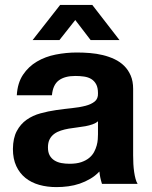

<svg xmlns="http://www.w3.org/2000/svg" viewBox="-20 -743 614 776"><path d="M376 -252.9Q367.2 -245.1 354 -240.5Q340.8 -235.8 325 -232.9Q309.1 -230 292 -228Q274.9 -226.1 257.8 -223.1Q241.2 -220.2 226.1 -215.3Q210.9 -210.4 199.2 -201.9Q187.5 -193.4 180.7 -180.2Q173.8 -167 173.8 -147Q173.8 -127.4 180.9 -114.7Q188 -102.1 200.2 -94.5Q212.4 -86.9 228 -84Q243.7 -81.1 261.2 -81.1Q289.1 -81.1 308.3 -87.6Q327.6 -94.2 340.3 -104.7Q353 -115.2 360.1 -128.4Q367.2 -141.6 370.8 -155Q374.5 -168.5 375.2 -180.2Q376 -191.9 376 -200.2ZM47.9 -357.9Q50.8 -407.7 73 -440.9Q95.2 -474.1 129.2 -494.1Q163.1 -514.2 205.3 -522.5Q247.6 -530.8 291 -530.8Q316.9 -530.8 343.8 -528.6Q370.6 -526.4 395.8 -520.3Q420.9 -514.2 443.1 -503.7Q465.3 -493.2 481.9 -476.8Q498.5 -460.4 508.3 -437.5Q518.1 -414.6 518.1 -383.8V-115.2Q518.1 -97.7 519 -80.3Q520 -63 522.2 -47.9Q524.4 -32.7 527.8 -20.3Q531.2 -7.8 536.1 0H392.1Q388.2 -12.2 385.5 -24.7Q382.8 -37.1 381.8 -49.8Q365.2 -32.2 344.7 -20.3Q324.2 -8.3 302 -0.7Q279.8 6.8 255.9 10Q231.9 13.2 208 13.2Q170.9 13.2 138.7 4.2Q106.4 -4.9 82.8 -23.9Q59.1 -43 45.7 -72Q32.2 -101.1 32.2 -141.1Q32.7 -185.1 47.9 -213.4Q63 -241.7 87.6 -259Q112.3 -276.4 143.6 -284.9Q174.8 -293.5 207 -298.1Q239.3 -302.7 270.3 -305.9Q301.3 -309.1 325 -315.2Q348.6 -321.3 362.8 -332.8Q377 -344.2 376 -366.2Q376 -388.7 368.7 -402.3Q361.3 -416 348.9 -423.6Q336.4 -431.2 319.6 -433.6Q302.7 -436 284.2 -436Q241.7 -436 217.8 -418.2Q193.8 -400.4 189.9 -357.9ZM353 -723.1 462.9 -581.1H346.2L284.2 -662.1L220.2 -581.1H111.8L223.1 -723.1Z"/></svg>

Font: XB Khoramshahr
Style: Bold
Weight: 700
Designer: Behnam
Foundry: Irmug
Version: Version 8.005 2009